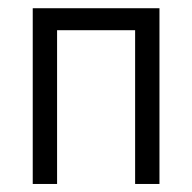

<svg xmlns="http://www.w3.org/2000/svg" viewBox="-20 -458 478 478"><path d="M316.4 0V-382.8H122.1V0H61.5V-437.5H377V0Z"/></svg>

Font: Sudo Light
Style: Regular
Weight: 300
Monospace: yes
Designer: Jens Kutilek
Foundry: Jens Kutilek
Version: Version 0.040